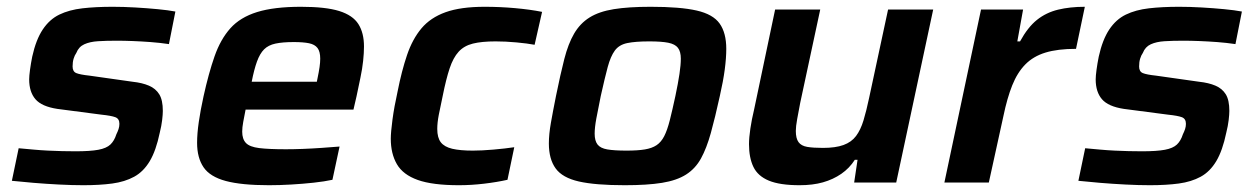

<svg xmlns="http://www.w3.org/2000/svg" viewBox="-20 -538 3705 566"><path d="M226 8Q193 8 154 6Q115 4 79 1Q43 -2 15 -5L35 -101Q57 -99 79 -97Q101 -95 122 -94Q143 -93 163 -92.5Q183 -92 203 -92Q246 -92 270 -96.5Q294 -101 305.5 -112Q317 -123 323 -142Q327 -150 329.5 -157.5Q332 -165 332 -173Q332 -188 320 -192.5Q308 -197 279 -200L149 -217Q103 -224 84.5 -245.5Q66 -267 66 -304Q66 -314 68.5 -332.5Q71 -351 75 -371Q86 -421 106 -451Q126 -481 155 -495Q184 -509 223 -513.5Q262 -518 312 -518Q344 -518 378.5 -516Q413 -514 444.5 -511Q476 -508 497 -504L478 -408Q451 -412 424 -414Q397 -416 371.5 -417Q346 -418 324 -418Q293 -418 269 -416.5Q245 -415 228.5 -407.5Q212 -400 205 -382Q200 -375 197 -365Q194 -355 194 -342Q194 -327 205 -322.5Q216 -318 244 -315L371 -297Q399 -294 419 -285.5Q439 -277 449.5 -260Q460 -243 460 -211Q460 -201 458 -184Q456 -167 451 -147Q440 -94 421.5 -63Q403 -32 375.5 -17Q348 -2 311 3Q274 8 226 8Z M773 8Q692 8 645.5 -4.5Q599 -17 580 -45Q561 -73 561 -117Q561 -144 566 -178.5Q571 -213 580 -254Q595 -322 612.5 -372Q630 -422 659 -454.5Q688 -487 738 -502.5Q788 -518 867 -518Q940 -518 980 -505.5Q1020 -493 1036.5 -467Q1053 -441 1053 -401Q1053 -382 1050.5 -358.5Q1048 -335 1042.5 -309Q1037 -283 1031 -254L1022 -215H704Q700 -195 697 -178.5Q694 -162 694 -150Q694 -128 705 -116.5Q716 -105 744 -101.5Q772 -98 823 -98Q845 -98 872 -99Q899 -100 927.5 -102Q956 -104 981 -106L960 -8Q937 -3 905 0.5Q873 4 838.5 6Q804 8 773 8ZM722 -297H914L916 -307Q920 -326 922 -340Q924 -354 924 -365Q924 -386 916 -396.5Q908 -407 891 -410.5Q874 -414 846 -414Q813 -414 792 -409.5Q771 -405 758.5 -392.5Q746 -380 737.5 -356.5Q729 -333 722 -297Z M1333 8Q1255 8 1211.5 -7.5Q1168 -23 1150 -54Q1132 -85 1132 -129Q1132 -148 1137 -185.5Q1142 -223 1152 -268Q1164 -329 1180 -376Q1196 -423 1222.5 -454.5Q1249 -486 1293.5 -502Q1338 -518 1409 -518Q1454 -518 1498.5 -514Q1543 -510 1578 -503L1556 -406Q1535 -410 1502.5 -413Q1470 -416 1441 -416Q1400 -416 1374 -409.5Q1348 -403 1332 -385.5Q1316 -368 1305.5 -336.5Q1295 -305 1285 -255Q1278 -223 1273.5 -199.5Q1269 -176 1269 -158Q1269 -132 1279.5 -118.5Q1290 -105 1313 -99.5Q1336 -94 1374 -94Q1400 -94 1434.5 -97Q1469 -100 1496 -104L1476 -8Q1445 -1 1407 3.5Q1369 8 1333 8Z M1822 8Q1735 8 1686.5 -3Q1638 -14 1618 -41.5Q1598 -69 1598 -115Q1598 -142 1604 -176Q1610 -210 1619 -255Q1632 -319 1643.5 -364Q1655 -409 1672.5 -439Q1690 -469 1718 -486.5Q1746 -504 1789.5 -511Q1833 -518 1898 -518Q1985 -518 2033.5 -507Q2082 -496 2101.5 -468.5Q2121 -441 2121 -394Q2121 -367 2116.5 -333Q2112 -299 2102 -255Q2088 -191 2075.5 -146Q2063 -101 2046.5 -71Q2030 -41 2002.5 -23.5Q1975 -6 1931.5 1Q1888 8 1822 8ZM1827 -94Q1860 -94 1881 -97.5Q1902 -101 1915.5 -110Q1929 -119 1938 -136.5Q1947 -154 1954.5 -183.5Q1962 -213 1971 -255Q1979 -293 1983 -320Q1987 -347 1987 -365Q1987 -386 1978.5 -397Q1970 -408 1950 -412Q1930 -416 1894 -416Q1853 -416 1829 -411Q1805 -406 1792.5 -389Q1780 -372 1771.5 -340.5Q1763 -309 1751 -255Q1743 -216 1738 -189Q1733 -162 1733 -144Q1733 -123 1741.5 -112Q1750 -101 1770.5 -97.5Q1791 -94 1827 -94Z M2337 8Q2279 8 2246.5 -5.5Q2214 -19 2201 -46Q2188 -73 2188 -113Q2188 -132 2192 -159Q2196 -186 2203 -215L2265 -510H2398L2339 -235Q2334 -209 2330 -187Q2326 -165 2326 -152Q2326 -130 2334 -119Q2342 -108 2359.5 -105Q2377 -102 2406 -102Q2443 -102 2466.5 -110.5Q2490 -119 2503.5 -137Q2517 -155 2525.5 -183Q2534 -211 2542 -249L2598 -510H2731L2622 0H2498L2508 -67H2500Q2484 -42 2460 -25.5Q2436 -9 2406 -0.5Q2376 8 2337 8Z M2764 0 2872 -510H2996L2979 -416H2987Q3010 -458 3037 -479.5Q3064 -501 3099 -509.5Q3134 -518 3178 -518L3152 -394Q3098 -394 3062 -383Q3026 -372 3002.5 -348Q2979 -324 2964 -286.5Q2949 -249 2938 -196L2895 0Z M3370 8Q3337 8 3298 6Q3259 4 3223 1Q3187 -2 3159 -5L3179 -101Q3201 -99 3223 -97Q3245 -95 3266 -94Q3287 -93 3307 -92.5Q3327 -92 3347 -92Q3390 -92 3414 -96.5Q3438 -101 3449.5 -112Q3461 -123 3467 -142Q3471 -150 3473.5 -157.5Q3476 -165 3476 -173Q3476 -188 3464 -192.5Q3452 -197 3423 -200L3293 -217Q3247 -224 3228.5 -245.5Q3210 -267 3210 -304Q3210 -314 3212.5 -332.5Q3215 -351 3219 -371Q3230 -421 3250 -451Q3270 -481 3299 -495Q3328 -509 3367 -513.5Q3406 -518 3456 -518Q3488 -518 3522.5 -516Q3557 -514 3588.5 -511Q3620 -508 3641 -504L3622 -408Q3595 -412 3568 -414Q3541 -416 3515.5 -417Q3490 -418 3468 -418Q3437 -418 3413 -416.5Q3389 -415 3372.5 -407.5Q3356 -400 3349 -382Q3344 -375 3341 -365Q3338 -355 3338 -342Q3338 -327 3349 -322.5Q3360 -318 3388 -315L3515 -297Q3543 -294 3563 -285.5Q3583 -277 3593.5 -260Q3604 -243 3604 -211Q3604 -201 3602 -184Q3600 -167 3595 -147Q3584 -94 3565.5 -63Q3547 -32 3519.5 -17Q3492 -2 3455 3Q3418 8 3370 8Z"/></svg>

Font: Saira Thin SemiBold
Style: Italic
Weight: 600
Italic angle: -12°
Version: Version 1.101